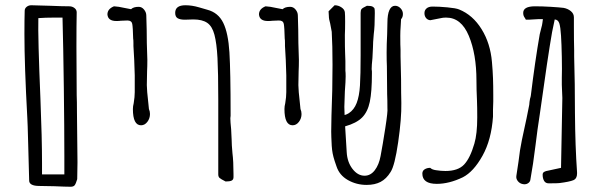

<svg xmlns="http://www.w3.org/2000/svg" viewBox="-20 -691 2276 731"><path d="M275 -73 274 -10V-9Q269 8 264.5 14Q260 20 249 20Q230 20 186 18L130 17Q90 17 91 -5Q90 -40 87.5 -136Q85 -232 84 -242Q73 -443 73 -561Q73 -619 74 -650Q74 -659 81.5 -665Q89 -671 99 -671L171 -669Q218 -667 244 -667Q255 -667 263.5 -660.5Q272 -654 272 -644Q271 -599 271 -513L272 -329Q273 -308 273 -263ZM225 -96Q225 -201 223 -358Q221 -515 218 -624H202H185Q152 -624 126 -622Q124 -550 134 -313Q140 -164 140 -70V-27H225V-29Z M486 -276Q486 -286 489 -298Q493 -322 493 -340V-404Q493 -415 491 -463L488 -516V-517V-527Q488 -540 487 -544Q486 -587 483.5 -600Q481 -613 465 -613L440 -612Q434 -611 423 -611Q391 -611 389 -636Q389 -657 414 -667Q432 -666 453 -661L479 -656Q488 -665 508 -665Q520 -665 528.5 -654.5Q537 -644 537 -632Q539 -576 539 -527L541 -463Q541 -438 540 -420Q539 -396 539 -367Q539 -348 545 -296L547 -276Q551 -267 551 -257Q551 -240 541 -227Q531 -214 517 -214Q486 -214 486 -276Z M811 -27V-100V-312Q811 -415 808 -470.5Q805 -526 796.5 -558.5Q788 -591 769 -604Q750 -617 716 -617L684 -616Q666 -616 656.5 -621.5Q647 -627 647 -642Q647 -671 686 -671Q711 -671 738 -663Q765 -655 769 -654Q811 -643 830 -604Q849 -565 853.5 -491.5Q858 -418 858 -258V-250Q857 -246 857 -241Q857 -228 860 -199L862 -158Q862 -141 865 -108Q869 -77 869 -28Q869 -26 869 -16.5Q869 -7 862 -3.5Q855 0 839 0Q821 -9 816 -13.5Q811 -18 811 -27Z M1063 -276Q1063 -286 1066 -298Q1070 -322 1070 -340V-404Q1070 -415 1068 -463L1065 -516V-517V-527Q1065 -540 1064 -544Q1063 -587 1060.5 -600Q1058 -613 1042 -613L1017 -612Q1011 -611 1000 -611Q968 -611 966 -636Q966 -657 991 -667Q1009 -666 1030 -661L1056 -656Q1065 -665 1085 -665Q1097 -665 1105.5 -654.5Q1114 -644 1114 -632Q1116 -576 1116 -527L1118 -463Q1118 -438 1117 -420Q1116 -396 1116 -367Q1116 -348 1122 -296L1124 -276Q1128 -267 1128 -257Q1128 -240 1118 -227Q1108 -214 1094 -214Q1063 -214 1063 -276Z M1507 -388Q1507 -334 1508 -299Q1509 -240 1496 -150Q1483 -60 1467 -36Q1451 -10 1429 1.5Q1407 13 1376 13Q1337 13 1304.5 -5.5Q1272 -24 1261 -58Q1259 -63 1254 -78.5Q1249 -94 1246.5 -107Q1244 -120 1243 -136Q1241 -174 1241 -190L1242 -251L1245 -348L1246 -444Q1246 -518 1243 -570L1237 -602Q1232 -618 1232 -631L1231 -648L1254 -671Q1268 -671 1280 -663Q1292 -655 1293 -644Q1294 -635 1294 -608Q1294 -577 1293 -558Q1293 -506 1294 -487L1295 -458V-429V-422Q1296 -415 1296 -400Q1296 -382 1293 -343Q1291 -297 1291 -284L1292 -253Q1300 -255 1308 -260Q1328 -273 1338 -299Q1348 -325 1350.5 -365.5Q1353 -406 1353 -481V-569V-642Q1353 -652 1356.5 -656.5Q1360 -661 1377 -669Q1393 -669 1399 -665.5Q1405 -662 1406 -658Q1407 -654 1407 -641Q1407 -590 1403 -561Q1400 -528 1400 -511L1398 -470Q1395 -442 1395 -428Q1395 -423 1396 -419V-411Q1396 -342 1388 -303.5Q1380 -265 1358.5 -243.5Q1337 -222 1294 -210L1300 -112Q1302 -74 1322 -48Q1342 -22 1368 -22Q1391 -22 1407 -43Q1423 -64 1429 -97Q1437 -139 1447 -203.5Q1457 -268 1455 -279Q1455 -312 1454 -332Q1454 -393 1453 -439Q1452 -458 1452 -491Q1452 -522 1454 -560L1455 -604Q1455 -636 1462.5 -652.5Q1470 -669 1484 -669Q1496 -669 1505 -659.5Q1514 -650 1514 -638Q1514 -625 1507 -618Q1507 -610 1505.5 -591.5Q1504 -573 1504 -555Q1504 -515 1505 -502V-476Z M1588 -30Q1588 -41 1597 -46.5Q1606 -52 1618 -52Q1625 -45 1640 -43Q1659 -40 1676 -40Q1724 -40 1747 -64.5Q1770 -89 1786 -144Q1797 -181 1797 -244Q1797 -284 1796 -308Q1794 -350 1794 -384Q1794 -485 1765 -554.5Q1736 -624 1679 -624Q1669 -624 1664 -623L1618 -614Q1608 -615 1602 -622.5Q1596 -630 1596 -641Q1596 -652 1604 -659Q1612 -666 1627 -666Q1651 -666 1683.5 -663Q1716 -660 1728 -655Q1780 -634 1813.5 -580Q1847 -526 1853 -455Q1856 -421 1857 -393.5Q1858 -366 1858 -329V-305Q1858 -287 1857 -273V-247Q1851 -159 1817 -98Q1783 -37 1742 -16Q1690 9 1643 9Q1588 9 1588 -30Z M2177 -30Q2177 -11 2163 -5Q2149 1 2110 6Q2104 7 2069 7Q2057 7 2051.5 -2.5Q2046 -12 2046 -26Q2046 -33 2051.5 -36.5Q2057 -40 2070 -42Q2074 -43 2116 -52L2121 -318L2119 -368V-395Q2120 -423 2119 -473.5Q2118 -524 2116 -555Q2114 -588 2109.5 -602Q2105 -616 2092 -617L2082 -569Q2066 -478 2035 -255Q2026 -198 2019 -139Q2010 -65 1999 -5Q1997 3 1989 7.5Q1981 12 1971 10Q1959 8 1951.5 -1.5Q1944 -11 1946 -22L1954 -75Q1959 -120 1967 -158L1976 -200Q1984 -235 1995 -292L1996 -303L1998 -315Q2000 -322 2000 -322L2001 -327Q2017 -458 2035 -561L2041 -585Q2044 -595 2045 -603.5Q2046 -612 2047 -618Q2035 -619 2010 -617Q1999 -616 1982 -616Q1981 -619 1976.5 -625.5Q1972 -632 1972 -642Q1972 -667 2017 -667Q2045 -667 2077.5 -665Q2110 -663 2126 -661Q2142 -658 2153.5 -648.5Q2165 -639 2165 -625V-590Q2165 -535 2166 -500V-476Q2169 -374 2169 -261Q2170 -134 2177 -35Z"/></svg>

Font: Amatic SC
Style: Bold
Weight: 700
Designer: Multiple Designers
Foundry: Vernon Adams
Version: Version 2.505